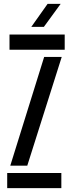

<svg xmlns="http://www.w3.org/2000/svg" viewBox="-20 -980 375 1000"><path d="M29.5 -721V-800H317V-721ZM33.5 -117 210 -683.5H301.5L122 -117ZM17.5 0V-79H299.5V0ZM143 -840 228 -960H296L208.5 -840Z"/></svg>

Font: Big Shoulders Stencil Text Medium
Style: Regular
Weight: 500
Designer: Patric King
Foundry: XO Type Co
Version: Version 1.000